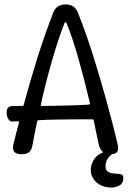

<svg xmlns="http://www.w3.org/2000/svg" viewBox="-20 -694 590 864"><path d="M77 0Q61 0 51.5 -5Q42 -10 39.5 -20.5Q37 -31 41 -47Q46 -70 52.5 -93.5Q59 -117 65 -141Q67 -150 59 -148Q54 -148 48.5 -148Q43 -148 38 -147Q29 -146 23 -151.5Q17 -157 13.5 -166Q10 -175 10 -186V-188Q10 -199 13 -205Q16 -211 22.5 -214Q29 -217 39 -217H79Q86 -217 87 -223Q101 -275 116.5 -328.5Q132 -382 148.5 -434.5Q165 -487 183 -538Q201 -589 219 -636Q233 -674 276 -674Q317 -674 331 -636Q367 -546 399 -444Q431 -342 459 -240.5Q487 -139 509 -47Q515 -22 507.5 -11Q500 0 478 0Q453 0 440 -13Q427 -26 422 -54Q417 -78 412 -102.5Q407 -127 402 -151Q401 -157 395 -157Q365 -157 335 -157Q305 -157 275 -156.5Q245 -156 214.5 -155.5Q184 -155 154 -153Q151 -153 149.5 -151.5Q148 -150 147 -147Q141 -120 136 -93.5Q131 -67 126 -40Q122 -18 110.5 -9Q99 0 77 0ZM170 -217Q222 -218 274.5 -219Q327 -220 378 -223Q382 -223 383.5 -226Q385 -229 384 -233Q360 -334 334 -426.5Q308 -519 280 -589Q278 -594 275 -594Q272 -594 270 -590Q242 -517 214.5 -422.5Q187 -328 164 -225Q163 -221 164.5 -219Q166 -217 170 -217ZM483 150Q452 150 429.5 137.5Q407 125 396 103.5Q385 82 390 55Q394 37 403 23.5Q412 10 425 1.5Q438 -7 450 -11L489 -23L506 -10Q489 -5 477.5 5Q466 15 460.5 28Q455 41 455 55Q455 71 465 78Q475 85 488.5 86.5Q502 88 512 88Q520 88 527.5 91.5Q535 95 535 106Q535 131 517.5 140.5Q500 150 483 150Z"/></svg>

Font: Winky Sans Light
Style: Regular
Weight: 300
Designer: Simon Atzbach
Foundry: typofactur
Version: Version 1.205